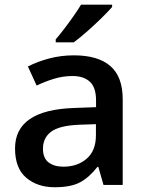

<svg xmlns="http://www.w3.org/2000/svg" viewBox="-20 -786 620 816"><path d="M293.9 -550.8Q396.5 -550.8 449 -505.4Q501.5 -460 501.5 -363.8V0H419.9L397.9 -76.7H394Q359.4 -32.2 320.3 -11.2Q281.2 9.8 212.4 9.8Q139.2 9.8 91.6 -30.5Q43.9 -70.8 43.9 -155.3Q43.9 -318.4 294.4 -327.1L388.2 -330.6V-358.9Q388.2 -414.6 361.8 -438.7Q335.4 -462.9 288.6 -462.9Q247.6 -462.9 209.5 -451.2Q171.4 -439.5 135.7 -422.4L98.6 -503.4Q138.2 -523.9 188.5 -537.4Q238.8 -550.8 293.9 -550.8ZM387.7 -258.3 317.9 -255.9Q231.4 -252.4 197 -226.1Q162.6 -199.7 162.6 -154.3Q162.6 -113.8 186.5 -95.7Q210.4 -77.6 249.5 -77.6Q309.1 -77.6 348.4 -111.6Q387.7 -145.5 387.7 -211.4ZM456.5 -766.1V-756.3Q440.4 -737.8 411.4 -709.2Q382.3 -680.7 350.1 -652.3Q317.9 -624 293.5 -606H216.8V-618.7Q232.4 -636.7 252.4 -662.8Q272.5 -689 291.7 -716.3Q311 -743.7 324.2 -766.1Z"/></svg>

Font: Open Sans SemiBold
Style: Regular
Weight: 600
Designer: Monotype Design Team
Foundry: Monotype Imaging Inc.
Version: Version 3.003; ttfautohint (v1.8.4)